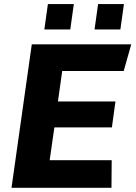

<svg xmlns="http://www.w3.org/2000/svg" viewBox="-20 -898 648 918"><path d="M35 0 132 -686H607.5L571.5 -558.5H277.5L257 -413H532L515 -289H240L217.5 -132H514L513 0ZM192 -757 209 -878.5H333L316 -757ZM432 -757 449 -878.5H572.5L555.5 -757Z"/></svg>

Font: Chivo Mono Medium
Style: Italic
Weight: 500
Italic angle: -8.05°
Monospace: yes
Designer: Hector Gatti
Foundry: Omnibus-Type
Version: Version 1.008